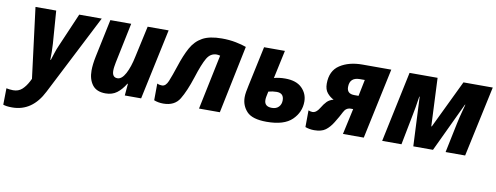

<svg xmlns="http://www.w3.org/2000/svg" viewBox="-130 -895 3798 1470"><g transform="rotate(10 1769.5 -159.5)"><path d="M5 240Q161 240 244 75L563 -549H388L276 -289Q262 -258 252 -226Q242 -194 234 -170H230Q231 -197 230.5 -230.5Q230 -264 228 -295L209 -549H48L117 -2L106 20Q85 60 58 84.5Q31 109 -11 109Q-28 109 -40.5 107Q-53 105 -63 103L-65 231Q-54 235 -37.5 237.5Q-21 240 5 240Z M690 10Q742 10 778 -17Q814 -44 843 -92H847L839 0H966L1083 -549H920L867 -307Q850 -224 822 -172Q794 -120 760 -120Q719 -120 719 -173Q719 -187 721.5 -203.5Q724 -220 727 -236L792 -549H630L568 -254Q555 -191 555 -144Q555 -76 587.5 -33Q620 10 690 10Z M1139 10Q1227 10 1265.5 -53.5Q1304 -117 1340 -228Q1375 -338 1402.5 -384.5Q1430 -431 1478 -431Q1487 -431 1505 -427L1416 0H1578L1687 -527Q1655 -539 1605 -549Q1555 -559 1496 -559Q1401 -559 1346 -528.5Q1291 -498 1258 -438Q1225 -378 1196 -288Q1171 -212 1153 -168.5Q1135 -125 1106 -125Q1098 -125 1088.5 -126.5Q1079 -128 1068 -133L1067 -3Q1100 10 1139 10Z M1942 10Q2078 10 2139.5 -50Q2201 -110 2201 -192Q2201 -254 2157 -297.5Q2113 -341 2027 -341Q1978 -341 1940 -330L1987 -549H1825L1759 -240Q1753 -213 1749 -189.5Q1745 -166 1745 -147Q1745 -82 1788 -36Q1831 10 1942 10ZM1964 -102Q1905 -102 1905 -154Q1905 -167 1908 -181.5Q1911 -196 1916 -220Q1949 -229 1980 -229Q2036 -229 2036 -173Q2036 -142 2017 -122Q1998 -102 1964 -102Z M2569 -308Q2511 -308 2511 -361Q2511 -436 2590 -436H2628L2602 -308ZM2312 10Q2369 10 2400.5 -13.5Q2432 -37 2457 -78Q2488 -128 2506 -164.5Q2524 -201 2561 -201H2579L2535 0H2697L2814 -549H2590Q2485 -549 2415.5 -503.5Q2346 -458 2346 -358Q2346 -313 2368 -286.5Q2390 -260 2419 -246Q2388 -238 2369 -219Q2350 -200 2329 -165Q2305 -125 2275 -125Q2262 -125 2244 -132L2243 -2Q2276 10 2312 10Z M2840 0H2990L3034 -226Q3041 -259 3047.5 -297.5Q3054 -336 3061 -383H3064L3082 0H3235L3416 -383H3419Q3414 -362 3403.5 -324.5Q3393 -287 3381 -231L3333 0H3485L3603 -549H3375L3195 -175H3191L3174 -549H2956Z"/></g></svg>

Font: Noto Sans Display Extra
Style: Italic
Weight: 800
Italic angle: -12°
Designer: Monotype Design Team
Foundry: Monotype Imaging Inc.
Version: Version 1.900